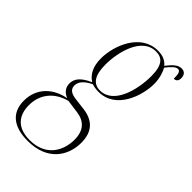

<svg xmlns="http://www.w3.org/2000/svg" viewBox="-293 -647 967 967"><g transform="rotate(45 190.5 -163.5)"><path d="M107 240C247 240 305 149 305 55C305 -22 266 -64 191 -73L133 -80C98 -84 76 -95 76 -124C76 -152 97 -174 137 -194C145 -192 160 -187 184 -187C310 -187 355 -332 355 -413C355 -457 341 -491 332 -507C353 -534 371 -552 386 -552C401 -552 406 -538 406 -502C424 -502 431 -514 431 -531C431 -552 420 -567 398 -567C370 -567 350 -544 326 -514C308 -536 284 -546 250 -546C128 -546 74 -407 74 -315C74 -255 96 -219 128 -199C68 -173 51 -144 51 -114C51 -89 63 -66 96 -53C16 -39 -50 17 -50 110C-50 198 9 240 107 240ZM185 -197C136 -197 112 -234 112 -309C112 -397 145 -536 246 -536C288 -536 317 -513 317 -431C317 -332 281 -197 185 -197ZM111 230C20 230 -16 178 -16 108C-16 32 29 -27 110 -48L182 -38C239 -30 270 5 270 69C270 146 227 230 111 230Z"/></g></svg>

Font: Noto Serif Display ExtraCondensed ExtraLight
Style: Italic
Weight: 200
Width: 2
Italic angle: -12°
Designer: Monotype Design Team
Foundry: Monotype Imaging Inc.
Version: Version 2.009